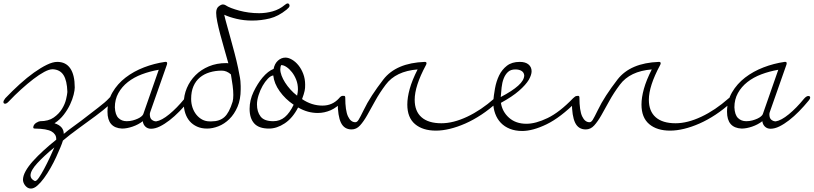

<svg xmlns="http://www.w3.org/2000/svg" viewBox="-44 -730 4746 1120"><path d="M590 -155Q603 -170 614 -170Q624 -170 624 -161Q624 -145 592 -116.5Q560 -88 513.5 -53.5Q467 -19 415 18.5Q363 56 323 90Q319 104 308.5 129.5Q298 155 283.5 186.5Q269 218 250.5 250.5Q232 283 212.5 309.5Q193 336 173.5 353Q154 370 136 370Q125 370 116.5 364.5Q108 359 102 351Q96 343 93 334.5Q90 326 90 319Q90 296 105.5 268Q121 240 148 210Q175 180 210 148Q245 116 284 85V80Q284 53 257 37Q230 21 160 20Q150 20 150 14Q150 5 155 -2Q160 -9 167 -13.5Q174 -18 180.5 -20.5Q187 -23 190 -23Q239 -23 269.5 -44.5Q300 -66 317.5 -94.5Q335 -123 341.5 -151Q348 -179 349 -193H348Q348 -194 349 -194Q347 -260 326.5 -292Q306 -324 264 -326H262Q243 -326 214 -310.5Q185 -295 150.5 -268.5Q116 -242 79 -208.5Q42 -175 8 -139Q-5 -125 -14 -125Q-24 -125 -24 -135Q-24 -143 -13 -157Q28 -200 71 -239Q114 -278 154 -306.5Q194 -335 229 -352Q264 -369 290 -369Q340 -369 366 -331Q392 -293 392 -220V-219Q392 -204 385.5 -177.5Q379 -151 365 -121Q351 -91 328.5 -61.5Q306 -32 274 -11Q328 6 328 51Q353 30 379 11.5Q405 -7 430 -26Q484 -68 528 -101.5Q572 -135 590 -155ZM273 130Q213 179 173.5 222Q134 265 134 293Q134 314 159 326H160H161Q170 326 184 305Q198 284 214 254Q230 224 246 190Q262 156 273 130Z M1032 -154Q1046 -170 1057 -170Q1068 -170 1068 -161Q1068 -153 1059 -143Q1032 -110 1003 -80.5Q974 -51 945 -28.5Q916 -6 888.5 7.5Q861 21 837 21Q817 21 804 8.5Q791 -4 789 -23Q763 -3 729.5 8.5Q696 20 668 20Q583 16 583 -78Q583 -141 612 -191Q641 -241 688.5 -277.5Q736 -314 796 -337Q856 -360 919 -369H923Q931 -369 931 -361Q931 -357 930 -354L833 -78Q830 -70 830 -64Q830 -40 842 -31Q854 -22 867 -22Q899 -27 943.5 -63.5Q988 -100 1032 -154ZM791 -63Q791 -64 792 -65L882 -323Q830 -314 783.5 -296.5Q737 -279 702 -251.5Q667 -224 646.5 -187Q626 -150 626 -104Q628 -60 647 -41.5Q666 -23 695 -23Q714 -23 730.5 -27.5Q747 -32 760 -38Q773 -44 781 -51Q789 -58 791 -63Z M1360 -228V-209Q1360 -150 1341.5 -107Q1323 -64 1294 -35.5Q1265 -7 1230.5 6.5Q1196 20 1164 20Q1131 20 1105.5 8.5Q1080 -3 1063 -22.5Q1046 -42 1037 -69Q1028 -96 1028 -127Q1028 -174 1046 -216.5Q1064 -259 1096.5 -291.5Q1129 -324 1174.5 -343Q1220 -362 1276 -362Q1279 -362 1282 -361.5Q1285 -361 1288 -361Q1276 -404 1263.5 -447.5Q1251 -491 1240.5 -530.5Q1230 -570 1223.5 -602.5Q1217 -635 1217 -655Q1217 -681 1231.5 -692.5Q1246 -704 1256 -704Q1264 -704 1271 -700Q1284 -691 1305 -683Q1326 -675 1352 -668Q1378 -661 1407.5 -657Q1437 -653 1468 -653Q1508 -653 1547 -664Q1586 -675 1617 -701Q1627 -710 1635 -710Q1639 -710 1642 -706Q1645 -702 1645 -697Q1645 -691 1640.5 -686Q1636 -681 1628 -674Q1580 -635 1530 -622.5Q1480 -610 1426 -610Q1379 -610 1336.5 -620Q1294 -630 1264 -644Q1269 -621 1279 -585.5Q1289 -550 1300.5 -508Q1312 -466 1324 -421Q1336 -376 1345 -333Q1353 -290 1356 -276Q1359 -262 1360 -228ZM1303 -296Q1278 -318 1250 -318Q1212 -318 1179 -308Q1146 -298 1122 -278Q1098 -258 1084.5 -227Q1071 -196 1071 -153Q1071 -126 1079 -102.5Q1087 -79 1101.5 -61Q1116 -43 1135.5 -32.5Q1155 -22 1179 -22H1190Q1237 -22 1265 -47Q1293 -72 1313 -137Q1317 -152 1317 -176Q1317 -201 1313 -231Q1309 -261 1303 -296Z M1550 -290Q1535 -288 1518.5 -271Q1502 -254 1488 -229.5Q1474 -205 1464.5 -175.5Q1455 -146 1455 -121Q1455 -78 1476 -50.5Q1497 -23 1550 -23Q1589 -23 1617.5 -47Q1646 -71 1669 -119Q1620 -152 1587.5 -197.5Q1555 -243 1550 -290ZM1487 -277Q1520 -316 1552 -328Q1558 -359 1577.5 -376.5Q1597 -394 1621 -394Q1639 -394 1659.5 -382Q1680 -370 1697 -349Q1714 -328 1725 -299Q1736 -270 1736 -236Q1736 -225 1735.5 -217Q1735 -209 1733 -200Q1731 -191 1727.5 -179.5Q1724 -168 1718 -152Q1774 -114 1837 -114Q1895 -114 1933 -156Q1945 -171 1955 -171Q1960 -171 1963.5 -168.5Q1967 -166 1967 -161Q1967 -154 1956 -141Q1922 -103 1885 -87Q1848 -71 1810 -71Q1781 -71 1753 -78.5Q1725 -86 1695 -103Q1663 -41 1617 -10.5Q1571 20 1525 20Q1466 20 1439 -10Q1412 -40 1412 -95Q1412 -146 1435 -194Q1458 -242 1487 -277ZM1689 -172Q1691 -182 1692.5 -191Q1694 -200 1694 -209Q1694 -239 1684 -264.5Q1674 -290 1659 -309Q1644 -328 1627.5 -339Q1611 -350 1599 -350H1596H1595Q1595 -350 1597 -354Q1591 -340 1591 -326Q1591 -309 1598.5 -289Q1606 -269 1619 -248.5Q1632 -228 1650 -208Q1668 -188 1689 -172Z M1926 -135Q1926 -139 1928.5 -145Q1931 -151 1935.5 -157Q1940 -163 1947 -167Q1954 -171 1962 -171Q1970 -171 1970 -161Q1970 -85 1986 -51Q2002 -17 2029 -17Q2039 -17 2048 -31.5Q2057 -46 2077 -87Q2097 -129 2126 -173.5Q2155 -218 2192 -266Q2267 -363 2434 -369Q2444 -369 2444 -361Q2444 -356 2440 -349Q2375 -228 2375 -148Q2375 -81 2415 -46Q2455 -11 2531 -11Q2600 -11 2681 -49Q2762 -87 2840 -156Q2853 -167 2860 -167Q2865 -167 2867.5 -163.5Q2870 -160 2870 -155Q2870 -145 2856 -133Q2811 -92 2764 -61Q2717 -30 2670.5 -9.5Q2624 11 2580.5 21.5Q2537 32 2499 32Q2422 32 2377 -6Q2332 -44 2332 -120Q2332 -161 2346 -211.5Q2360 -262 2392 -325Q2265 -315 2206 -236Q2170 -188 2144.5 -141.5Q2119 -95 2098 -58Q2077 -21 2056 2Q2035 25 2007 25Q1964 25 1945 -14Q1926 -53 1926 -135Z M2877 -164Q2944 -199 2979 -230.5Q3014 -262 3014 -291Q3012 -308 2998 -316.5Q2984 -325 2962 -325Q2935 -325 2919 -310Q2903 -295 2894 -271.5Q2885 -248 2882 -219.5Q2879 -191 2877 -164ZM3041 -265Q3023 -235 2983.5 -200.5Q2944 -166 2878 -130Q2886 -78 2925.5 -43Q2965 -8 3027 -8Q3081 -8 3150.5 -41.5Q3220 -75 3299 -157Q3312 -170 3320 -170Q3325 -170 3328.5 -166.5Q3332 -163 3332 -159Q3332 -151 3319 -138Q3225 -44 3144.5 -5Q3064 34 3002 34Q2962 34 2930.5 21.5Q2899 9 2877.5 -13.5Q2856 -36 2844.5 -67.5Q2833 -99 2833 -136Q2836 -173 2843.5 -214.5Q2851 -256 2867.5 -290Q2884 -324 2913 -346.5Q2942 -369 2988 -369Q3021 -369 3039 -354Q3057 -339 3057 -314Q3057 -294 3041 -265Z M3292 -135Q3292 -139 3294.5 -145Q3297 -151 3301.5 -157Q3306 -163 3313 -167Q3320 -171 3328 -171Q3336 -171 3336 -161Q3336 -85 3352 -51Q3368 -17 3395 -17Q3405 -17 3414 -31.5Q3423 -46 3443 -87Q3463 -129 3492 -173.5Q3521 -218 3558 -266Q3633 -363 3800 -369Q3810 -369 3810 -361Q3810 -356 3806 -349Q3741 -228 3741 -148Q3741 -81 3781 -46Q3821 -11 3897 -11Q3966 -11 4047 -49Q4128 -87 4206 -156Q4219 -167 4226 -167Q4231 -167 4233.5 -163.5Q4236 -160 4236 -155Q4236 -145 4222 -133Q4177 -92 4130 -61Q4083 -30 4036.5 -9.5Q3990 11 3946.5 21.5Q3903 32 3865 32Q3788 32 3743 -6Q3698 -44 3698 -120Q3698 -161 3712 -211.5Q3726 -262 3758 -325Q3631 -315 3572 -236Q3536 -188 3510.5 -141.5Q3485 -95 3464 -58Q3443 -21 3422 2Q3401 25 3373 25Q3330 25 3311 -14Q3292 -53 3292 -135Z M4646 -154Q4660 -170 4671 -170Q4682 -170 4682 -161Q4682 -153 4673 -143Q4646 -110 4617 -80.5Q4588 -51 4559 -28.5Q4530 -6 4502.5 7.5Q4475 21 4451 21Q4431 21 4418 8.5Q4405 -4 4403 -23Q4377 -3 4343.5 8.5Q4310 20 4282 20Q4197 16 4197 -78Q4197 -141 4226 -191Q4255 -241 4302.5 -277.5Q4350 -314 4410 -337Q4470 -360 4533 -369H4537Q4545 -369 4545 -361Q4545 -357 4544 -354L4447 -78Q4444 -70 4444 -64Q4444 -40 4456 -31Q4468 -22 4481 -22Q4513 -27 4557.5 -63.5Q4602 -100 4646 -154ZM4405 -63Q4405 -64 4406 -65L4496 -323Q4444 -314 4397.5 -296.5Q4351 -279 4316 -251.5Q4281 -224 4260.5 -187Q4240 -150 4240 -104Q4242 -60 4261 -41.5Q4280 -23 4309 -23Q4328 -23 4344.5 -27.5Q4361 -32 4374 -38Q4387 -44 4395 -51Q4403 -58 4405 -63Z"/></svg>

Font: Discipuli Britannica
Style: Regular
Weight: 400
Designer: Peter Wiegel
Foundry: Peter Wiegel
Version: Version 0.001 2009